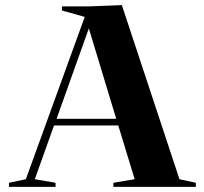

<svg xmlns="http://www.w3.org/2000/svg" viewBox="-20 -730 795 750"><path d="M423 0H745V-16L681 -30L456 -710L326 -705H222V-689L311 -664L81 -30L15 -16V0H197V-16L116 -30L191 -240H442L506 -30L423 -16ZM201 -266 327 -619 434 -266Z"/></svg>

Font: Mazius Display
Style: Bold
Weight: 700
Designer: Alberto Casagrande & Collletttivo
Foundry: Collletttivo
Version: Version 2.000;Glyphs 3.2 (3221)